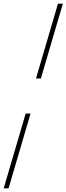

<svg xmlns="http://www.w3.org/2000/svg" viewBox="-62 -755 360 1040"><path d="M159.5 -330H133L252 -735H278.5ZM-42 265 77 -140H103.5L-15.5 265Z"/></svg>

Font: Newsreader 16pt ExtraLight
Style: Italic
Weight: 275
Italic angle: -17°
Designer: Hugues Gentile
Foundry: Production Type
Version: Version 1.003; ttfautohint (v1.8.3)